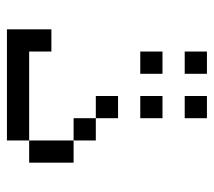

<svg xmlns="http://www.w3.org/2000/svg" viewBox="-51 -739 602 540"><g transform="rotate(90 250.0 -469.0)"><path d="M187.5 -562.5V-625H125V-562.5ZM312.5 -562.5V-625H250V-562.5ZM187.5 -687.5V-750H125V-687.5ZM312.5 -687.5V-750H250V-687.5ZM62.5 -312.5Q62.5 -312.5 62.5 -187.5H375V-250H125V-312.5ZM375 -250H437.5Q437.5 -250 437.5 -375H375Q375 -375 375 -250ZM375 -375V-437.5H312.5V-375ZM312.5 -437.5V-500H250V-437.5Z"/></g></svg>

Font: Unifont
Style: Regular
Weight: 500
Version: Version 15.1.04